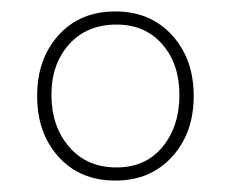

<svg xmlns="http://www.w3.org/2000/svg" viewBox="-20 -744 404 336"><path d="M182 -428Q120 -428 82.5 -469.5Q45 -511 45 -576Q45 -641 82.5 -682.5Q120 -724 182 -724Q243 -724 281 -682.5Q319 -641 319 -576Q319 -511 281 -469.5Q243 -428 182 -428ZM184 -451Q235 -451 264.5 -487Q294 -523 294 -578Q294 -632 264 -666.5Q234 -701 184 -701Q132 -701 101 -666.5Q70 -632 70 -578Q70 -523 101 -487Q132 -451 184 -451Z"/></svg>

Font: Noto Serif Tamil SemiCondensed Thin
Style: Italic
Weight: 100
Width: 4
Italic angle: -12°
Designer: Indian Type Foundry, Tom Grace, and the Monotype Design Team
Foundry: Monotype Imaging Inc.
Version: Version 2.003; ttfautohint (v1.8.4.7-5d5b)